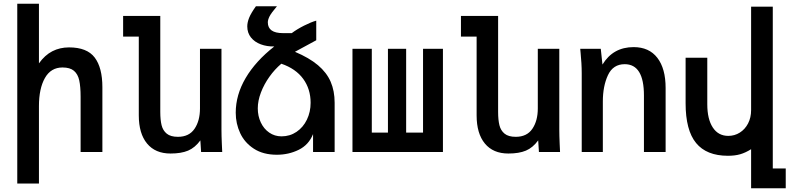

<svg xmlns="http://www.w3.org/2000/svg" viewBox="-20 -810 4240 1023"><path d="M72 -790H187.5V-472.5Q219 -516.5 259 -537Q299 -557.5 348 -557.5Q443.5 -557.5 484.5 -503.5Q525.5 -449.5 525.5 -345.5V0H409.5V-294Q409.5 -348.5 402.2 -381.8Q395 -415 374 -432.8Q353 -450.5 313 -450.5Q251 -450.5 219.2 -394.2Q187.5 -338 187.5 -244.5V168H72Z M719.5 -195V-615H636V-725H834V-213.5Q834 -171 841 -142.8Q848 -114.5 868.5 -97.8Q889 -81 928 -81Q987.5 -81 1016.5 -123.8Q1045.5 -166.5 1045.5 -232V-550H1160V-119Q1160 -87.5 1162 -43.5Q1163 -28.5 1164 0H1051.5L1047.5 -62Q1019 -23 982.2 -7.5Q945.5 8 888.5 8Q807.5 8 763.5 -45.2Q719.5 -98.5 719.5 -195Z M1236 -209.5Q1236 -304.5 1289 -394.5Q1342 -484.5 1441.5 -562.5Q1402.5 -561.5 1369.5 -573.8Q1336.5 -586 1317 -610.5Q1297.5 -635 1297.5 -669.5Q1297.5 -690 1307.2 -714.8Q1317 -739.5 1343.5 -776.5H1455.5Q1425 -740.5 1416 -722.5Q1407 -704.5 1407 -691Q1407 -633.5 1487.5 -633.5H1534.5Q1562.5 -654.5 1600.2 -673.5Q1638 -692.5 1665 -700V-595.5L1551.5 -534Q1627.5 -502 1674 -462.8Q1720.5 -423.5 1741.8 -374.5Q1763 -325.5 1763 -262.5V0H1648V-95.5Q1625 -38 1571.5 -11.8Q1518 14.5 1455 14.5Q1382.5 14.5 1333 -17.5Q1283.5 -49.5 1259.8 -100.5Q1236 -151.5 1236 -209.5ZM1480 -83.5Q1524.5 -83.5 1560 -107.5Q1595.5 -131.5 1615.2 -172.5Q1635 -213.5 1635 -262.5Q1635 -335.5 1595.5 -389.8Q1556 -444 1479 -470.5Q1444 -441 1415.5 -401Q1387 -361 1370.2 -317Q1353.5 -273 1353.5 -232.5Q1353.5 -192 1369.5 -157.8Q1385.5 -123.5 1414.5 -103.5Q1443.5 -83.5 1480 -83.5Z M2340 0H1858V-550H1961V-103.5H2047V-550H2144V-103.5H2234V-550H2340Z M2519.5 -195V-615H2436V-725H2634V-213.5Q2634 -171 2641 -142.8Q2648 -114.5 2668.5 -97.8Q2689 -81 2728 -81Q2787.5 -81 2816.5 -123.8Q2845.5 -166.5 2845.5 -232V-550H2960V-119Q2960 -87.5 2962 -43.5Q2963 -28.5 2964 0H2851.5L2847.5 -62Q2819 -23 2782.2 -7.5Q2745.5 8 2688.5 8Q2607.5 8 2563.5 -45.2Q2519.5 -98.5 2519.5 -195Z M3073.5 -529Q3072.5 -536 3071.5 -550H3181L3190 -466Q3246.5 -559 3356 -559Q3438.5 -559 3482.5 -501.8Q3526.5 -444.5 3526.5 -341.5V0H3411V-301.5Q3411 -468 3308.5 -468Q3246.5 -468 3219.2 -409.5Q3192 -351 3192 -269V0H3079.5V-419Q3079.5 -446 3077.8 -474Q3076 -502 3073.5 -529Z M3858.5 20Q3744.5 20 3688.8 -48Q3633 -116 3633 -260V-502.5H3748.5V-254.5Q3748.5 -175.5 3777.8 -130.8Q3807 -86 3860.5 -86Q3894 -86 3921.8 -103.5Q3949.5 -121 3965.8 -152.2Q3982 -183.5 3982 -223.5V-774.5H4097.5V87.5H4166.5V193H3982V-15Q3952.5 3.5 3924.2 11.8Q3896 20 3858.5 20Z"/></svg>

Font: JuliaMono SemiBold
Style: Regular
Weight: 600
Monospace: yes
Designer: cormullion
Foundry: corm
Version: Version 0.055; ttfautohint (v1.8.4)